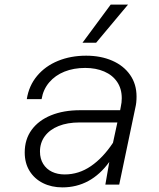

<svg xmlns="http://www.w3.org/2000/svg" viewBox="-20 -799 690 831"><path d="M453 -98Q373 12 250 12Q203 12 166 -6.5Q129 -25 108 -59Q87 -93 87 -139Q87 -196 117 -237Q147 -278 201 -300Q255 -322 327 -322H500L503 -338Q507 -355 507 -374Q507 -415 487 -444.5Q467 -474 431 -489.5Q395 -505 349 -505Q299 -505 259 -489Q219 -473 193 -442.5Q167 -412 160 -370H96Q105 -428 140.5 -470.5Q176 -513 231 -535.5Q286 -558 353 -558Q416 -558 465.5 -536.5Q515 -515 543 -475Q571 -435 571 -381Q571 -354 566 -334L496 0H436ZM260 -44Q321 -44 373.5 -80Q426 -116 469 -181L488 -269H324Q272 -269 233.5 -253.5Q195 -238 174 -209.5Q153 -181 153 -143Q153 -112 167 -89.5Q181 -67 205 -55.5Q229 -44 260 -44ZM459 -779H534L396 -614H337Z"/></svg>

Font: Azeret Mono Light
Style: Italic
Weight: 300
Italic angle: -12°
Designer: Martin Vácha
Foundry: Displaay
Version: Version 1.000; Glyphs 3.0.3, build 3074